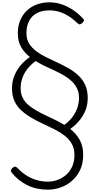

<svg xmlns="http://www.w3.org/2000/svg" viewBox="-20 -1135 838 1648"><path d="M389 493Q341 493 296 483Q251 473 212 453.5Q173 434 140 407Q107 380 80 346Q72 336 73.5 327Q75 318 87 307Q100 295 109 295Q118 295 132 309Q163 342 202.5 368Q242 394 289.5 409Q337 424 389 424Q435 424 476 408.5Q517 393 549.5 364Q582 335 600.5 292.5Q619 250 619 195Q619 140 596.5 100Q574 60 535.5 30Q497 0 449.5 -24Q402 -48 351 -71.5Q300 -95 252.5 -122.5Q205 -150 166 -184.5Q127 -219 105 -266Q83 -313 83 -377Q83 -434 102.5 -483Q122 -532 156 -573Q190 -614 236 -646Q190 -682 161.5 -730.5Q133 -779 133 -850Q133 -911 153 -959.5Q173 -1008 209.5 -1043Q246 -1078 295.5 -1096.5Q345 -1115 405 -1115Q461 -1115 513 -1096.5Q565 -1078 610.5 -1047Q656 -1016 693 -975Q702 -967 700 -958Q698 -949 688 -939Q675 -928 666 -926Q657 -924 647 -934Q613 -968 573.5 -993.5Q534 -1019 492.5 -1032.5Q451 -1046 405 -1046Q342 -1046 297.5 -1023Q253 -1000 230 -956Q207 -912 207 -850Q207 -799 229.5 -762Q252 -725 289.5 -696.5Q327 -668 374 -645Q421 -622 471 -599Q521 -576 567.5 -549.5Q614 -523 651.5 -488.5Q689 -454 711 -406.5Q733 -359 733 -295Q733 -239 714.5 -190.5Q696 -142 662 -101Q628 -60 583 -28Q632 10 663 63.5Q694 117 694 195Q694 266 669 321Q644 376 601 414.5Q558 453 503.5 473Q449 493 389 493ZM532 -63Q571 -91 599 -127Q627 -163 642.5 -205.5Q658 -248 658 -295Q658 -341 641.5 -375.5Q625 -410 596.5 -437Q568 -464 531 -486Q494 -508 452 -527.5Q410 -547 367.5 -567Q325 -587 286 -611Q247 -583 218 -547Q189 -511 173 -468Q157 -425 157 -377Q157 -333 173.5 -298.5Q190 -264 219 -238Q248 -212 285.5 -190Q323 -168 365 -148Q407 -128 449.5 -108Q492 -88 532 -63Z"/></svg>

Font: Playwrite FR Moderne Light
Style: Regular
Weight: 300
Version: Version 1.002